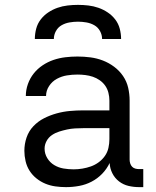

<svg xmlns="http://www.w3.org/2000/svg" viewBox="-20 -760 640 788"><path d="M251 8Q229 8 207.5 5Q186 2 166.5 -6Q147 -14 130 -27.5Q113 -41 101.5 -59Q90 -77 85 -98.5Q80 -120 80 -141Q80 -169 89 -195.5Q98 -222 117 -242Q136 -262 160.5 -274.5Q185 -287 212 -294.5Q239 -302 266.5 -304.5Q294 -307 321 -307H429V-347Q429 -363 425 -379Q421 -395 412 -408Q403 -421 389.5 -430.5Q376 -440 361 -445Q346 -450 330 -452Q314 -454 298 -454Q276 -454 254.5 -450.5Q233 -447 213.5 -436.5Q194 -426 181.5 -407Q169 -388 169 -366H86Q86 -391 94.5 -415Q103 -439 118.5 -458.5Q134 -478 155 -492Q176 -506 199.5 -514Q223 -522 248 -525Q273 -528 298 -528Q325 -528 351.5 -524.5Q378 -521 402.5 -511.5Q427 -502 448.5 -486Q470 -470 485 -448Q500 -426 506 -400Q512 -374 512 -347V-104Q512 -97 514.5 -89Q517 -81 522.5 -75.5Q528 -70 535.5 -68Q543 -66 551 -66H568V8H551Q529 8 507.5 3Q486 -2 468.5 -15.5Q451 -29 441 -49Q431 -69 430 -91Q418 -66 399 -46.5Q380 -27 356 -14.5Q332 -2 305 3Q278 8 251 8ZM282 -65Q300 -65 318 -68Q336 -71 353 -77Q370 -83 385 -94Q400 -105 410.5 -120Q421 -135 425 -153Q429 -171 429 -189V-234H321Q305 -234 288 -233Q271 -232 255 -228.5Q239 -225 223 -220Q207 -215 193 -205.5Q179 -196 171 -181Q163 -166 163 -150Q163 -129 174 -111Q185 -93 202.5 -82.5Q220 -72 240.5 -68.5Q261 -65 282 -65ZM123 -600Q123 -621 128.5 -642Q134 -663 147 -680Q160 -697 178 -709Q196 -721 216 -728Q236 -735 257.5 -737.5Q279 -740 300 -740Q321 -740 342.5 -737.5Q364 -735 384 -728Q404 -721 422 -709Q440 -697 453 -680Q466 -663 471.5 -642Q477 -621 477 -600H399Q399 -617 390.5 -632.5Q382 -648 367 -656.5Q352 -665 334.5 -668Q317 -671 300 -671Q283 -671 265.5 -668Q248 -665 233 -656.5Q218 -648 209.5 -632.5Q201 -617 201 -600Z"/></svg>

Font: Nova
Style: Regular
Weight: 400
Monospace: yes
Designer: Belleve Invis
Foundry: Belleve Invis
Version: Version 24.1.4; ttfautohint (v1.8.4)